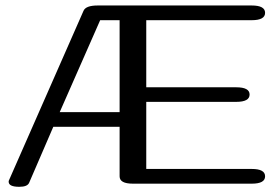

<svg xmlns="http://www.w3.org/2000/svg" viewBox="-20 -683 1042 714"><path d="M88.4 -3.4Q82 11.7 51.8 11.7Q12.2 11.7 12.2 -7.3Q12.2 -10.3 13.2 -12.2L290.5 -642.6Q298.8 -662.6 343.3 -662.6H916Q965.8 -662.6 965.8 -635.3Q965.8 -607.9 916 -607.9H523.9V-358.4H858.4Q908.2 -358.4 908.2 -331.5Q908.2 -304.2 858.4 -304.2H523.9V-54.7H916.5Q965.8 -54.7 965.8 -27.3Q965.8 0 916.5 0H474.1Q424.8 0 424.8 -27.3V-211.4H178.2ZM424.8 -266.1V-607.9H352.5L202.1 -266.1Z"/></svg>

Font: Gayathri
Style: Bold
Weight: 700
Designer: Binoy Dominic <binoy.domenic@gmail.com>
Foundry: SMC
Version: Version 1.000